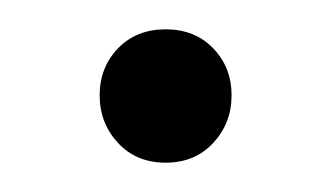

<svg xmlns="http://www.w3.org/2000/svg" viewBox="-20 -100 226 131"><path d="M138 -35Q138 -16 125.5 -2.5Q113 11 93 11Q73 11 60.5 -2.5Q48 -16 48 -35Q48 -54 60.5 -67Q73 -80 93 -80Q113 -80 125.5 -67Q138 -54 138 -35Z"/></svg>

Font: Fira Sans Extra Condensed Light
Style: Regular
Weight: 300
Width: 1
Designer: Carrois Corporate & Edenspiekermann AG
Foundry: Carrois Corporate GbR & Edenspiekermann AG
Version: Version 4.203